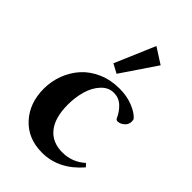

<svg xmlns="http://www.w3.org/2000/svg" viewBox="-207 -747 835 835"><g transform="rotate(45 210.5 -329.0)"><path d="M205.1 -460.9 163.1 -483.4 242.2 -668.9 314.5 -622.6ZM218.3 11.2Q131.8 11.2 79.3 -45.9Q26.9 -103 26.9 -191.4Q26.9 -236.8 42.7 -278.8Q58.6 -320.8 87.6 -353.3Q116.7 -385.7 161.4 -405.3Q206.1 -424.8 259.8 -424.8Q305.7 -424.8 342 -410.2Q378.4 -395.5 395.5 -376Q398.9 -371.1 398.9 -360.4Q398.9 -341.8 384.3 -329.6Q369.6 -317.4 355 -317.4Q346.2 -317.4 342.8 -324.7Q329.6 -354.5 307.6 -374.5Q285.6 -394.5 255.4 -394.5Q222.7 -394.5 198 -368.2Q173.3 -341.8 161.6 -302Q149.9 -262.2 149.9 -215.8Q149.9 -136.7 183.6 -94.5Q217.3 -52.2 280.3 -52.2Q340.3 -52.2 385.3 -92.8L398.4 -78.6Q320.8 11.2 218.3 11.2Z"/></g></svg>

Font: Elstob 18pt SemiBold
Style: Regular
Weight: 600
Designer: Peter S. Baker
Version: Version 1.015